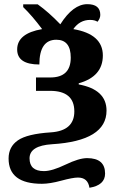

<svg xmlns="http://www.w3.org/2000/svg" viewBox="-20 -681 569 917"><path d="M407.2 215.8Q399.9 167 352.1 167Q327.6 167 272.7 181.9Q217.8 196.8 180.2 196.8Q21 196.8 21 76.2Q21 20 65.4 -10.7Q109.9 -41.5 222.4 -48.8Q335 -56.2 335 -148.9Q335 -247.1 219.2 -247.1H151.9V-311H220.2Q317.9 -311 317.9 -405.8Q317.9 -491.2 249 -491.2Q168 -491.2 168 -373Q62 -373 62 -444.8Q62 -521.5 181.2 -542Q133.8 -605.5 90.8 -647V-660.2H160.2Q212.4 -623 268.1 -564.9Q329.1 -661.1 397 -661.1Q459 -661.1 459 -609.9Q459 -593.3 445.8 -577.1Q432.1 -585.9 410.2 -585.9Q360.8 -585.9 330.1 -542Q471.2 -518.1 471.2 -416Q471.2 -315.4 356 -283.2V-277.8Q488.8 -253.4 488.8 -152.8Q488.8 -8.3 229 7.8Q121.1 14.6 121.1 75.2Q121.1 136.2 189.9 136.2Q228.5 136.2 293 105.2Q357.4 74.2 396 74.2Q481.9 74.2 481.9 147.9Q481.9 203.6 407.2 215.8Z"/></svg>

Font: Droid Serif
Style: Bold
Weight: 700
Designer: Monotype Design team
Foundry: Monotype Imaging Inc.
Version: Version 1.03